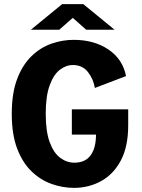

<svg xmlns="http://www.w3.org/2000/svg" viewBox="-20 -899 690 930"><path d="M338.5 11Q284.5 11 231.2 -7.5Q178 -26 134 -67.8Q90 -109.5 63.5 -178.2Q37 -247 37 -348Q37 -448 63.2 -516.8Q89.5 -585.5 132.8 -627.2Q176 -669 229.2 -687.5Q282.5 -706 336.5 -706Q436 -706 505.2 -659.2Q574.5 -612.5 590.5 -530.5L439.5 -473Q432.5 -516 406 -550Q379.5 -584 333 -584Q299.5 -584 269.5 -560.8Q239.5 -537.5 220.5 -485.5Q201.5 -433.5 201.5 -348Q201.5 -262 220.8 -210Q240 -158 271.8 -134.5Q303.5 -111 340 -111Q393 -111 419 -146.8Q445 -182.5 445 -247H328V-369.5H601V-293Q601 -188.5 565 -121.2Q529 -54 469.2 -21.5Q409.5 11 338.5 11ZM129.5 -755 281 -879H383.5L535 -755H397.5L332.5 -812.5L267 -755Z"/></svg>

Font: Trispace
Style: Bold
Weight: 700
Designer: Tyler Finck
Foundry: Etcetera Type Company
Version: Version 1.210; ttfautohint (v1.8.3)